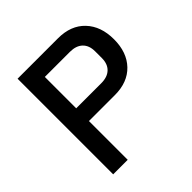

<svg xmlns="http://www.w3.org/2000/svg" viewBox="-184 -844 991 991"><g transform="rotate(-45 311.5 -349.0)"><path d="M88 0V-698H383Q477 -698 530.5 -641.5Q584 -585 584 -490Q584 -395 530.5 -339Q477 -283 383 -283H194V0ZM194 -376H377Q422 -376 446.5 -399.5Q471 -423 471 -466V-515Q471 -558 446.5 -581.5Q422 -605 377 -605H194Z"/></g></svg>

Font: Anuphan Medium
Style: Regular
Weight: 500
Designer: Mike Abbink, Paul van der Laan, Pieter van Rosmalen, Mint Tantisuwanna
Foundry: Bold Monday; Cadson Demak
Version: Version 3.002;hotconv 1.0.109;makeotfexe 2.5.65596